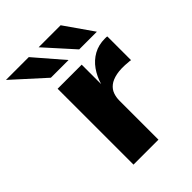

<svg xmlns="http://www.w3.org/2000/svg" viewBox="-300 -824 925 925"><g transform="rotate(-45 162.5 -361.5)"><path d="M56.5 0V-517H220.5V-384.5Q232.5 -425 255.2 -457.2Q278 -489.5 311.5 -508.2Q345 -527 389 -527Q394.5 -527 398.8 -526.8Q403 -526.5 404 -525.5V-364Q401.5 -365 397.8 -365.5Q394 -366 390 -366Q341 -371 309.2 -364.5Q277.5 -358 259.2 -343.5Q241 -329 233.8 -309Q226.5 -289 226.5 -265.5V0ZM283 -723 384.5 -577.5H264L133 -723ZM66 -723 191.5 -577.5H71L-89.5 -723Z"/></g></svg>

Font: Public Sans ExtraBold
Style: Regular
Weight: 800
Designer: The Public Sans Project Authors: Dan O. Williams and USWDS (Libre Franklin designed by Pablo Impallari and Rodrigo Fuenz
Version: Version 1.007